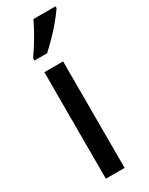

<svg xmlns="http://www.w3.org/2000/svg" viewBox="-202 -805 654 843"><g transform="rotate(-30 125.0 -383.0)"><path d="M158 0H63V-540H158ZM250 -757Q237 -737 213.5 -708.5Q190 -680 163 -652.5Q136 -625 115 -606H51V-618Q79 -658 100.5 -695Q122 -732 138 -766H250Z"/></g></svg>

Font: Noto Sans Thai ExtCond Med
Style: Regular
Weight: 500
Width: 2
Designer: Monotype Design Team
Foundry: Monotype Imaging Inc.
Version: Version 2.002; ttfautohint (v1.8.4.7-5d5b)